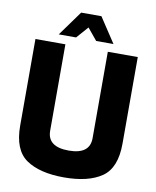

<svg xmlns="http://www.w3.org/2000/svg" viewBox="-100 -1011 888 1092"><g transform="rotate(10 344.5 -465.0)"><path d="M49 -242V-742H222V-243Q222 -150 345 -150Q467 -150 467 -243V-742H640V-242Q640 -101 562.5 -48Q485 5 345 5Q205 5 127 -48Q49 -101 49 -242ZM279 -935H396L491 -791H391L335 -859L275 -791H175Z"/></g></svg>

Font: Exo ExtraBold
Style: Regular
Weight: 800
Designer: Natanael Gama
Foundry: Natanael Gama
Version: Version 1.500